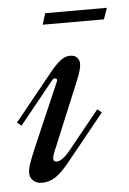

<svg xmlns="http://www.w3.org/2000/svg" viewBox="-99 -510 366 543"><g transform="rotate(-5 84.0 -238.5)"><path d="M64.9 -279.8Q66.4 -283.2 66.4 -285.2Q66.4 -288.1 64.7 -289.3Q63 -290.5 60.5 -290.5Q55.7 -290.5 51.8 -285.2L-44.9 -165.5L-57.1 -175.3L52.7 -311Q65.4 -326.7 79.3 -338.6Q93.3 -350.6 108.4 -350.6Q122.6 -350.6 128.9 -343Q135.3 -335.4 135.3 -326.2Q135.3 -316.9 131.8 -305.2Q128.4 -293.5 123 -280.8L41 -83Q39.1 -78.1 37.6 -73.5Q36.1 -68.8 36.1 -65.4Q36.1 -59.6 38.8 -57.6Q41.5 -55.7 45.9 -55.7Q52.7 -55.7 62.5 -62.5Q72.3 -69.3 83 -82.5L172.4 -192.9L184.6 -183.1L76.7 -49.8Q64.9 -35.2 54.7 -25.4Q44.4 -15.6 35.4 -10Q26.4 -4.4 17.3 -2Q8.3 0.5 -1 0.5Q-15.6 0.5 -25.4 -8.1Q-35.2 -16.6 -35.2 -29.8Q-35.2 -42 -29.3 -58.6Q-23.4 -75.2 -13.2 -99.1L64.9 -279.8ZM39.6 -444.8 49.3 -476.6H224.6L213.4 -444.8Z"/></g></svg>

Font: Dynalight
Style: Regular
Weight: 400
Version: Version 1.000